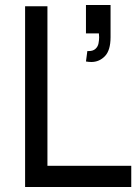

<svg xmlns="http://www.w3.org/2000/svg" viewBox="-20 -745 558 765"><path d="M80 0V-720H169V-84.5H503V0ZM322.5 -500 328 -541.5Q331 -541.5 333.5 -541.5Q350.5 -541.5 360.2 -550.2Q370 -559 372.5 -572.2Q375 -585.5 375 -596.5Q375 -604 374 -612H322.5V-725H420.5V-597Q420.5 -544.5 398 -521.2Q375.5 -498 344 -498Q334 -498 322.5 -500Z"/></svg>

Font: Cns Manrope Med
Style: Regular
Weight: 500
Designer: Mikhail Sharanda
Foundry: Mikhail Sharanda
Version: Version 4.504